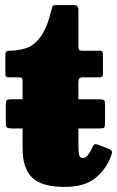

<svg xmlns="http://www.w3.org/2000/svg" viewBox="-20 -720 462 757"><path d="M24.5 -328.5H69V-395.5Q69 -406.5 67.2 -410.8Q65.5 -415 54.5 -415H15.5Q6.5 -415 3.8 -418.2Q1 -421.5 1 -431V-501Q1 -513 4.2 -516.5Q7.5 -520 19 -520Q52 -520.5 82.8 -530Q113.5 -539.5 139.2 -573.8Q165 -608 183 -681.5Q186 -692.5 187.5 -696.2Q189 -700 203 -700H272Q289 -700 289 -683.5V-540Q289 -528.5 291.2 -524.2Q293.5 -520 305 -520H373.5Q386 -520 386 -506V-427Q386 -415 372 -415H305Q289 -415 289 -398.5V-328.5H372.5Q387 -328.5 390.5 -324.8Q394 -321 394 -309V-234Q394 -221 391 -217.2Q388 -213.5 371.5 -213.5H289V-154Q289 -122 292 -109.5Q295 -97 307 -97Q326 -97 345.5 -142Q349.5 -150.5 354.2 -151.5Q359 -152.5 368.5 -149L408 -133Q419 -128.5 421 -123.2Q423 -118 419 -108.5Q401 -56 358 -19.5Q315 17 234 17Q146.5 17 107.8 -18.8Q69 -54.5 69 -136V-213.5H29.5Q12.5 -213.5 7.8 -217Q3 -220.5 3 -233.5V-308Q3 -320 6.2 -324.2Q9.5 -328.5 24.5 -328.5Z"/></svg>

Font: Besley* Narrow Fatface
Style: Regular
Weight: 900
Width: 4
Designer: Owen Earl
Foundry: indestructible type*
Version: Version 3.000; ttfautohint (v1.8.3)